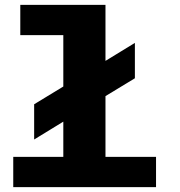

<svg xmlns="http://www.w3.org/2000/svg" viewBox="-20 -770 740 790"><path d="M34.5 0V-124.5H240.5V-269.5L120.5 -196V-341L240.5 -414V-625.5H63.5V-750H414V-519.5L535 -593.5V-448L414 -374.5V-124.5H622V0Z"/></svg>

Font: Trispace SemiExpanded
Style: Bold
Weight: 700
Width: 6
Designer: Tyler Finck
Foundry: Etcetera Type Company
Version: Version 1.210; ttfautohint (v1.8.3)